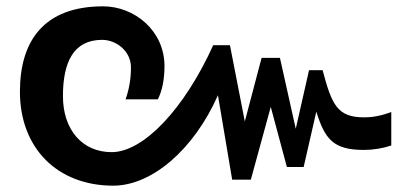

<svg xmlns="http://www.w3.org/2000/svg" viewBox="-20 -581 1283 607"><path d="M338 6C460 6 593 -108 669 -280L714 -13H773L836 -243L887 -53H940L980 -228C1007 -142 1033 -107 1130 -107C1160 -107 1190 -112 1217 -121V-227C1189 -216 1160 -210 1131 -210C1047 -210 1029 -249 1000 -359H957L915 -174L865 -398H807L754 -197L707 -438H654C562 -235 433 -100 333 -100C240 -100 179 -171 179 -277C179 -384 212 -455 303 -455C347 -455 394 -420 394 -368C394 -331 388 -298 377 -267H479C493 -294 500 -331 500 -372C500 -485 404 -561 306 -561C120 -561 43 -453 43 -291C43 -113 161 6 338 6Z"/></svg>

Font: Vanilla Cream ExtraBold
Style: Regular
Weight: 800
Designer: Jeremy Tribby, Jinavaṁso
Foundry: Tribby Type
Version: Version 1.422;Glyphs 3.1.2 (3151)